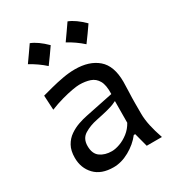

<svg xmlns="http://www.w3.org/2000/svg" viewBox="-188 -890 927 1014"><g transform="rotate(-30 276.0 -383.5)"><path d="M206.5 11.2Q131.8 11.2 92.3 -30.3Q52.7 -71.8 52.7 -134.3Q52.7 -177.7 68.8 -206.5Q85 -235.4 110.6 -252.9Q136.2 -270.5 165 -280.5Q193.8 -290.5 219.2 -295.4L388.2 -330.1Q390.1 -383.8 374.5 -411.1Q358.9 -438.5 330.6 -448Q302.2 -457.5 265.6 -457.5Q251.5 -457.5 222.2 -452.4Q192.9 -447.3 156 -437Q119.1 -426.8 81.5 -411.6L76.7 -500Q101.6 -506.8 137.2 -516.1Q172.9 -525.4 211.9 -532.5Q251 -539.6 286.1 -539.6Q373.5 -539.6 424.8 -495.6Q476.1 -451.7 476.1 -354Q476.1 -330.1 474.4 -293.7Q472.7 -257.3 472.7 -224.1V-162.6Q472.7 -127 481.4 -86.7Q490.2 -46.4 506.3 0H413.6L391.6 -83.5H382.8Q351.6 -43 303 -15.9Q254.4 11.2 206.5 11.2ZM240.7 -66.9Q262.2 -66.9 289.6 -76.7Q316.9 -86.4 342.8 -106.4Q368.7 -126.5 385.3 -156.7L386.2 -288.6Q377.9 -284.2 364.7 -278.8Q351.6 -273.4 325.9 -266.6Q300.3 -259.8 254.9 -250.5Q210 -241.7 176 -220.9Q142.1 -200.2 142.1 -154.8Q142.1 -107.4 170.4 -87.2Q198.7 -66.9 240.7 -66.9ZM379.8 -778.1Q421.7 -762 470.6 -713.7Q455 -691.1 439.2 -668.8Q423.3 -646.5 406.1 -623.4Q365.3 -660 315.9 -686.8Q332.6 -710.4 348.1 -732.5Q363.7 -754.5 379.8 -778.1ZM149.4 -778.1Q191.3 -762 240.1 -713.7Q224.6 -691.1 208.7 -668.8Q192.9 -646.5 175.7 -623.4Q134.9 -660 85.4 -686.8Q102.1 -710.4 117.7 -732.5Q133.2 -754.5 149.4 -778.1Z"/></g></svg>

Font: Pinar Medium
Style: Regular
Weight: 500
Designer: Amin Abedi
Version: Version 3.000